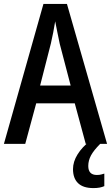

<svg xmlns="http://www.w3.org/2000/svg" viewBox="-20 -735 567 981"><path d="M418 0 362 -207H165L109 0H0L202 -715H322L527 0ZM285 -512Q280 -538 273 -570.5Q266 -603 262 -626Q258 -600 252 -569.5Q246 -539 240 -513L185 -298H341ZM431 113Q431 159 475 159Q488 159 497 156.5Q506 154 513 152V216Q502 221 488.5 223.5Q475 226 457 226Q405 226 379 201Q353 176 353 129Q353 91 376.5 53.5Q400 16 439 -14L492 0Q459 33 445 59Q431 85 431 113Z"/></svg>

Font: Noto Sans Hebrew Condensed Medium
Style: Regular
Weight: 500
Width: 3
Designer: Monotype Design Team
Foundry: Monotype Imaging Inc.
Version: Version 2.004; ttfautohint (v1.8.4.7-5d5b)